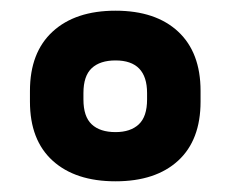

<svg xmlns="http://www.w3.org/2000/svg" viewBox="-20 -715 431 359"><path d="M196 -376Q121 -376 78.5 -414.5Q36 -453 36 -525V-545Q36 -617 78.5 -656Q121 -695 196 -695Q271 -695 313 -656Q355 -617 355 -545V-525Q355 -453 313 -414.5Q271 -376 196 -376ZM196 -468Q224 -468 239.5 -482.5Q255 -497 255 -529V-541Q255 -602 196 -602Q167 -602 151.5 -587.5Q136 -573 136 -541V-529Q136 -497 151.5 -482.5Q167 -468 196 -468Z"/></svg>

Font: Sofia Sans ExtraBold
Style: Regular
Weight: 800
Designer: Botio Nikoltchev, Ani Petrova
Foundry: lettersoup
Version: Version 4.101; ttfautohint (v1.8.4.7-5d5b)